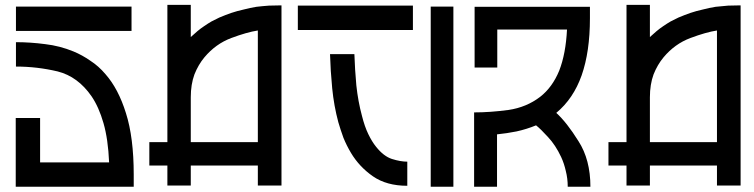

<svg xmlns="http://www.w3.org/2000/svg" viewBox="-20 -750 3021 769"><path d="M43.9 -723.6Q198.2 -723.6 506.8 -723.6Q506.8 -691.4 506.8 -626Q352.5 -626 43.9 -626Q43.9 -659.2 43.9 -723.6ZM43 -2Q43 -93.8 43 -277.3Q76.2 -277.3 140.6 -277.3Q140.6 -217.8 140.6 -99.6Q233.4 -99.6 417 -99.6Q413.1 -192.4 394.5 -256.8Q376 -321.3 346.7 -364.3Q292 -443.4 210.9 -463.9Q128.9 -483.4 43.9 -483.4Q43.9 -515.6 43.9 -581.1Q101.6 -581.1 161.1 -573.2Q219.7 -566.4 274.4 -543.9Q309.6 -529.3 341.8 -506.8Q375 -485.4 402.3 -453.1Q454.1 -394.5 484.4 -296.9Q515.6 -199.2 515.6 -50.8Q515.6 -34.2 515.6 -2Q515.6 -2 515.6 -2Q403.3 -2 291 -2Q179.7 -2 66.4 -2Q61.5 -2 54.7 -2Q48.8 -2 43 -2Z M1057.6 -727.5Q1074.2 -727.5 1107.4 -728.5Q1107.4 -488.3 1107.4 -6.8Q1075.2 -6.8 1012.7 -6.8Q1012.7 -33.2 1012.7 -86.9Q922.9 -86.9 744.1 -86.9Q744.1 -60.5 744.1 -6.8Q712.9 -6.8 650.4 -6.8Q650.4 -33.2 650.4 -86.9Q626 -86.9 578.1 -86.9Q578.1 -118.2 578.1 -180.7Q601.6 -180.7 650.4 -180.7Q650.4 -364.3 650.4 -730.5Q681.6 -730.5 744.1 -730.5Q744.1 -687.5 744.1 -601.6Q757.8 -614.3 770.5 -625Q783.2 -635.7 797.9 -645.5Q813.5 -656.2 827.1 -664.1Q841.8 -671.9 858.4 -679.7Q883.8 -690.4 906.2 -698.2Q929.7 -706.1 956.1 -711.9Q982.4 -718.8 1006.8 -722.7Q1031.2 -725.6 1057.6 -727.5ZM744.1 -180.7Q834 -180.7 1012.7 -180.7Q1012.7 -330.1 1012.7 -627.9Q968.8 -621.1 906.2 -597.7Q843.8 -574.2 798.8 -520.5Q774.4 -491.2 758.8 -452.1Q744.1 -412.1 744.1 -360.4Q744.1 -358.4 744.1 -355.5Q744.1 -353.5 744.1 -351.6Q744.1 -308.6 744.1 -266.6Q744.1 -223.6 744.1 -180.7Z M1429.7 -286.1Q1440.4 -243.2 1455.1 -212.9Q1469.7 -182.6 1486.3 -162.1Q1516.6 -124 1549.8 -113.3Q1584 -102.5 1611.3 -102.5Q1611.3 -70.3 1611.3 -5.9Q1528.3 -5.9 1473.6 -43.9Q1418.9 -82 1385.7 -137.7Q1368.2 -167 1355.5 -198.2Q1343.8 -230.5 1335 -260.7Q1317.4 -326.2 1310.5 -396.5Q1303.7 -466.8 1301.8 -533.2Q1334 -533.2 1399.4 -533.2Q1401.4 -471.7 1407.2 -408.2Q1414.1 -343.8 1429.7 -286.1ZM1172.9 -727.5Q1327.1 -727.5 1633.8 -727.5Q1633.8 -695.3 1633.8 -629.9Q1480.5 -629.9 1172.9 -629.9Q1172.9 -663.1 1172.9 -727.5Z M1705.1 -723.6Q1735.4 -723.6 1795.9 -723.6Q1795.9 -483.4 1795.9 -2Q1765.6 -2 1705.1 -2Q1705.1 -242.2 1705.1 -723.6Z M2208 -297.9Q2250 -259.8 2296.9 -184.6Q2344.7 -110.4 2344.7 -2Q2314.5 -2 2253.9 -2Q2253.9 -35.2 2246.1 -65.4Q2239.3 -95.7 2227.5 -121.1Q2205.1 -168.9 2174.8 -201.2Q2145.5 -233.4 2127 -248Q2088.9 -232.4 2048.8 -223.6Q2009.8 -215.8 1970.7 -211.9Q1970.7 -141.6 1970.7 -2Q1940.4 -2 1878.9 -2Q1878.9 -70.3 1878.9 -208Q1878.9 -208 1878.9 -208Q1878.9 -208 1878.9 -208Q1878.9 -239.3 1878.9 -299.8Q1943.4 -299.8 2016.6 -309.6Q2088.9 -320.3 2143.6 -362.3Q2192.4 -400.4 2219.7 -466.8Q2246.1 -534.2 2251 -631.8Q2158.2 -631.8 1971.7 -631.8Q1971.7 -581.1 1971.7 -479.5Q1941.4 -479.5 1880.9 -479.5Q1880.9 -560.5 1880.9 -722.7Q2035.2 -722.7 2342.8 -722.7Q2342.8 -707 2342.8 -676.8Q2342.8 -543 2309.6 -448.2Q2276.4 -354.5 2208 -297.9Z M2896.5 -727.5Q2913.1 -727.5 2946.3 -728.5Q2946.3 -488.3 2946.3 -6.8Q2914.1 -6.8 2851.6 -6.8Q2851.6 -33.2 2851.6 -86.9Q2761.7 -86.9 2583 -86.9Q2583 -60.5 2583 -6.8Q2551.8 -6.8 2489.3 -6.8Q2489.3 -33.2 2489.3 -86.9Q2464.8 -86.9 2417 -86.9Q2417 -118.2 2417 -180.7Q2440.4 -180.7 2489.3 -180.7Q2489.3 -364.3 2489.3 -730.5Q2520.5 -730.5 2583 -730.5Q2583 -687.5 2583 -601.6Q2596.7 -614.3 2609.4 -625Q2622.1 -635.7 2636.7 -645.5Q2652.3 -656.2 2666 -664.1Q2680.7 -671.9 2697.3 -679.7Q2722.7 -690.4 2745.1 -698.2Q2768.6 -706.1 2794.9 -711.9Q2821.3 -718.8 2845.7 -722.7Q2870.1 -725.6 2896.5 -727.5ZM2583 -180.7Q2672.9 -180.7 2851.6 -180.7Q2851.6 -330.1 2851.6 -627.9Q2807.6 -621.1 2745.1 -597.7Q2682.6 -574.2 2637.7 -520.5Q2613.3 -491.2 2597.7 -452.1Q2583 -412.1 2583 -360.4Q2583 -358.4 2583 -355.5Q2583 -353.5 2583 -351.6Q2583 -308.6 2583 -266.6Q2583 -223.6 2583 -180.7Z"/></svg>

Font: Oishi
Style: Regular
Weight: 400
Designer: bBranding
Version: Version 1.0